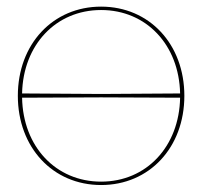

<svg xmlns="http://www.w3.org/2000/svg" viewBox="-20 -542 595 565"><path d="M45 -267C48 -410 144.5 -512.5 277.5 -512.5C410.5 -512.5 507 -410 510 -267L277.5 -265.5ZM45 -254.5 277.5 -255.5 510 -254.5C507.5 -111 411 -7.5 277.5 -7.5C144 -7.5 47.5 -111 45 -254.5ZM277.5 -522.5C135.5 -522.5 32.5 -412 32.5 -260C32.5 -108 135.5 2.5 277.5 2.5C419.5 2.5 522.5 -108 522.5 -260C522.5 -412 419.5 -522.5 277.5 -522.5Z"/></svg>

Font: Znikomit
Style: Regular
Weight: 100
Designer: gluk
Foundry: gluk
Version: Version 0.55